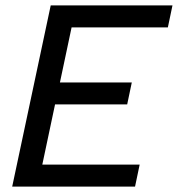

<svg xmlns="http://www.w3.org/2000/svg" viewBox="-20 -688 656 708"><path d="M25 0 167 -668H616L599 -587H244L201 -384H466L449 -303H183L136 -81H495L478 0Z"/></svg>

Font: Atkinson Hyperlegible Next
Style: Italic
Weight: 400
Italic angle: -12°
Designer: Elliott Scott, Megan Eiswerth, Linus Boman, Theodore Petrosky, Letters from Sweden
Foundry: Applied Design Works, Letters from Sweden
Version: Version 2.001